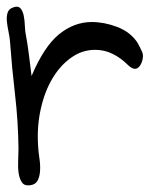

<svg xmlns="http://www.w3.org/2000/svg" viewBox="-20 -553 466 573"><path d="M20.5 -531.2Q34.2 -536.1 41 -528.3Q47.9 -520.5 50.8 -506.3Q53.7 -492.2 54.2 -475.6Q54.7 -459 57.6 -446.3Q62.5 -420.9 65.9 -392.6Q69.3 -364.3 74.2 -326.2Q111.3 -414.1 156.2 -450.7Q201.2 -487.3 253.9 -487.3Q291 -487.3 329.6 -472.7Q368.2 -458 389.6 -426.8Q397.5 -413.1 403.8 -398.9Q410.2 -384.8 402.3 -365.2Q394.5 -347.7 382.8 -347.7Q377 -347.7 371.1 -351.6Q365.2 -355.5 360.4 -360.4Q340.8 -379.9 316.4 -392.1Q292 -404.3 263.7 -404.3Q225.6 -404.3 192.9 -381.3Q160.2 -358.4 136.7 -319.3Q113.3 -280.3 101.6 -227.5Q89.8 -174.8 93.8 -116.2Q94.7 -99.6 97.7 -80.1Q100.6 -60.5 99.6 -43.5Q98.6 -26.4 92.3 -14.2Q85.9 -2 69.3 0Q52.7 2 45.4 -8.8Q38.1 -19.5 35.6 -36.6Q33.2 -53.7 34.2 -73.7Q35.2 -93.8 35.2 -109.4Q34.2 -191.4 24.9 -270.5Q15.6 -349.6 9.8 -429.7Q8.8 -442.4 5.4 -458.5Q2 -474.6 0.5 -489.3Q-1 -503.9 2.9 -515.6Q6.8 -527.3 20.5 -531.2Z"/></svg>

Font: Scriphy
Style: Regular
Weight: 400
Designer: Ala M. Lockhart
Foundry: Ala M. Lockhart
Version: Version 1.0 2021